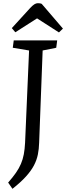

<svg xmlns="http://www.w3.org/2000/svg" viewBox="-20 -953 414 1202"><path d="M162 -637 60 -654 66 -700H338L332 -654L247 -637L225 -59Q224 -20 217 14.5Q210 49 192.5 82.5Q175 116 142.5 152Q110 188 58 229L31 190Q60 157 79.5 129Q99 101 111 73Q123 45 129 13Q135 -19 137 -59ZM374 -774 349 -750 212 -838 76 -751 54 -777 169 -903Q184 -919 195 -926Q206 -933 217 -933Q226 -933 231 -932Q236 -931 241 -929Z"/></svg>

Font: Literata
Style: Italic
Weight: 400
Italic angle: -2°
Designer: Latin by Veronika Burian and Jose Scaglione. Greek by Irene Vlachou. Cyrillic by Vera Evstafieva
Foundry: TypeTogether
Version: Version 3.103;gftools[0.9.29]